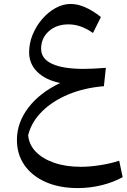

<svg xmlns="http://www.w3.org/2000/svg" viewBox="-20 -604 639 969"><path d="M283.7 -185.1Q210 -200.2 168.5 -241Q127 -281.7 127 -339.8Q127 -385.7 144.8 -429.2Q162.6 -472.7 192.6 -507.6Q222.7 -542.5 260 -563.2Q297.4 -584 336.4 -584Q406.2 -584 489.3 -518.1L449.2 -437.5Q388.2 -481 325.7 -481Q265.1 -481 226.3 -446.3Q187.5 -411.6 187.5 -357.9Q187.5 -307.6 242.4 -282Q297.4 -256.3 403.3 -256.3Q426.3 -256.3 454.1 -257.8Q481.9 -259.3 514.2 -261.7L504.4 -168.9Q406.2 -161.1 325.7 -127.7Q245.1 -94.2 191.9 -41.3Q138.7 11.7 122.1 78.1Q126 125.5 160.4 161.4Q194.8 197.3 253.4 217.5Q312 237.8 388.2 237.8Q434.6 237.8 487.8 229.2Q541 220.7 581.5 207L599.1 290Q552.7 315.9 493.4 330.6Q434.1 345.2 372.6 345.2Q280.3 345.2 211.2 314.9Q142.1 284.7 103.8 230Q65.4 175.3 65.4 102.5Q65.4 15.1 123 -60.5Q180.7 -136.2 283.7 -185.1Z"/></svg>

Font: Pinar Medium
Style: Regular
Weight: 500
Designer: Amin Abedi
Version: Version 3.000